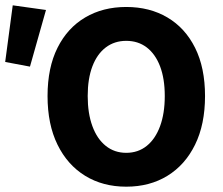

<svg xmlns="http://www.w3.org/2000/svg" viewBox="-32 -690 837 722"><path d="M442.7 12Q354.9 12 288.2 -28.9Q221.5 -69.9 184.2 -146.1Q146.8 -222.3 146.8 -328.9Q146.8 -435.4 184.2 -510.2Q221.5 -584.9 288.2 -624.3Q354.9 -663.8 442.7 -663.8Q530.9 -663.8 597.6 -624.3Q664.3 -584.9 701.6 -510.2Q739 -435.4 739 -328.9Q739 -222.3 701.6 -146.1Q664.3 -69.9 597.6 -28.9Q530.9 12 442.7 12ZM442.7 -115.3Q487.4 -115.3 519.9 -141.5Q552.3 -167.6 570 -215.7Q587.6 -263.7 587.6 -328.9Q587.6 -394 570 -440.4Q552.3 -486.7 519.9 -511.6Q487.4 -536.4 442.7 -536.4Q398.4 -536.4 365.7 -511.6Q333 -486.7 315.4 -440.4Q297.8 -394 297.8 -328.9Q297.8 -263.7 315.4 -215.7Q333 -167.6 365.7 -141.5Q398.4 -115.3 442.7 -115.3ZM80.7 -439.5 -12.5 -457 15.9 -670 140.9 -652.5Z"/></svg>

Font: Source Sans 3 Variable
Style: Regular
Weight: 200
Designer: Paul D. Hunt
Foundry: Adobe Systems Incorporated
Version: Version 3.026